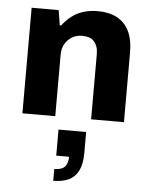

<svg xmlns="http://www.w3.org/2000/svg" viewBox="-58 -586 745 955"><g transform="rotate(5 314.5 -109.0)"><path d="M62 0V-527H197L209 -452H216Q236 -479 262 -499Q288 -519 321 -529Q354 -539 391 -539Q448 -539 487.5 -518Q527 -497 548 -455Q569 -413 569 -348V0H405V-325Q405 -347 399.5 -362.5Q394 -378 384 -389Q374 -400 359 -405Q344 -410 325 -410Q296 -410 274 -396.5Q252 -383 239 -360.5Q226 -338 226 -308V0ZM244 321V262Q281 262 296.5 245Q312 228 312 195H248V65H386V168Q386 224 369.5 257.5Q353 291 321.5 306Q290 321 244 321Z"/></g></svg>

Font: Archivo SemiBold ExtraBold
Style: Regular
Weight: 800
Version: Version 2.001